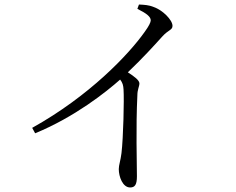

<svg xmlns="http://www.w3.org/2000/svg" viewBox="-20 -785 1040 847"><path d="M586 -746C628 -725 645 -711 645 -695C645 -687 637 -670 618 -644C548 -545 375 -362 122 -221L135 -197C310 -269 448 -379 510 -434C521 -420 524 -408 525 -390C528 -345 524 -178 516 -110C512 -77 504 -57 504 -39C504 -6 521 42 554 42C575 42 584 30 584 -7C584 -67 579 -220 586 -365C586 -390 595 -404 595 -417C595 -431 572 -448 544 -466C610 -529 659 -583 696 -624C723 -654 741 -652 741 -671C741 -697 697 -741 658 -754C637 -763 616 -764 593 -765Z"/></svg>

Font: Harano Aji Mincho KR
Style: Regular
Weight: 400
Foundry: Masamichi Hosoda
Version: HaranoAjiMinchoKR-Regular version 20230610;ttx 4.39.4